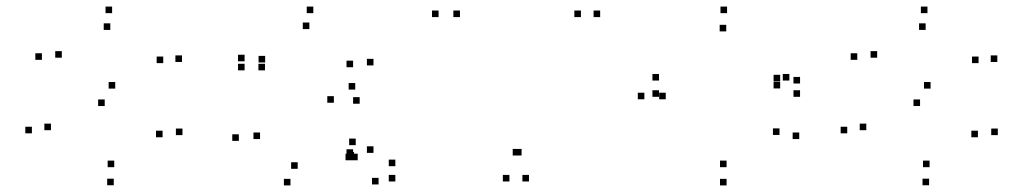

<svg xmlns="http://www.w3.org/2000/svg" viewBox="-20 -542 3140 584"><path d="M107.5 -360V-380H87.5V-360ZM298.5 -219.5V-239.5H278.5V-219.5ZM474.5 -124.5V-144.5H454.5V-124.5ZM327.5 -33.5V-53.5H307.5V-33.5ZM135 -146V-166H115V-146ZM77 -136.5V-156.5H57V-136.5ZM326 21.5V1.5H306V21.5ZM535 -131V-151H515V-131ZM330.5 -272.5V-292.5H310.5V-272.5ZM168 -366.5V-386.5H148V-366.5ZM315.5 -451V-471H295.5V-451ZM476.5 -350V-370H456.5V-350ZM533.5 -353.5V-373.5H513.5V-353.5ZM321 -502V-522H301V-502Z M724 -355.5V-375.5H704V-355.5ZM724 -328V-348H704V-328ZM786 -328V-348H766V-328ZM786.5 -352V-372H766.5V-352ZM921 -453.5V-473.5H901V-453.5ZM1054 -337.5V-357.5H1034V-337.5ZM1054 -68V-88H1034V-68ZM1057 -59.5V-79.5H1037V-59.5ZM1131.5 19V-1H1111.5V19ZM1182.5 10V-10H1162.5V10ZM1182.5 -36.5V-56.5H1162.5V-36.5ZM1116 -77V-97H1096V-77ZM1116 -343V-363H1096V-343ZM933 -502V-522H913V-502ZM1060.5 -269.5V-289.5H1040.5V-269.5ZM706.5 -113.5V-133.5H686.5V-113.5ZM863.5 22V2H843.5V22ZM1051 -54.5V-74.5H1031V-54.5ZM1068 -54.5V-74.5H1048V-54.5ZM1062 -100.5V-120.5H1042V-100.5ZM885.5 -28.5V-48.5H865.5V-28.5ZM771 -119V-139H751V-119ZM995.5 -229.5V-249.5H975.5V-229.5ZM1074 -226.5V-246.5H1054V-226.5Z M1529.5 10V-10H1509.5V10ZM1589 10V-10H1569V10ZM1805.5 -490V-510H1785.5V-490ZM1747 -490V-510H1727V-490ZM1566.5 -69V-89H1546.5V-69ZM1559.5 -69V-89H1539.5V-69ZM1379 -490V-510H1359V-490ZM1314 -490V-510H1294V-490Z M2190 22V2H2170V22ZM2411 -119V-139H2391V-119ZM2351 -131.5V-151.5H2331V-131.5ZM2190 -33.5V-53.5H2170V-33.5ZM2005 -240V-260H1985V-240ZM2189 -446.5V-466.5H2169V-446.5ZM2353 -294.5V-314.5H2333V-294.5ZM2353 -273V-293H2333V-273ZM2381 -297V-317H2361V-297ZM1984.5 -297V-317H1964.5V-297ZM1984.5 -247.5V-267.5H1964.5V-247.5ZM2413.5 -247.5V-267.5H2393.5V-247.5ZM2413.5 -288V-308H2393.5V-288ZM2191.5 -502V-522H2171.5V-502ZM1940 -240V-260H1920V-240Z M2587.5 -360V-380H2567.5V-360ZM2778.5 -219.5V-239.5H2758.5V-219.5ZM2954.5 -124.5V-144.5H2934.5V-124.5ZM2807.5 -33.5V-53.5H2787.5V-33.5ZM2615 -146V-166H2595V-146ZM2557 -136.5V-156.5H2537V-136.5ZM2806 21.5V1.5H2786V21.5ZM3015 -131V-151H2995V-131ZM2810.5 -272.5V-292.5H2790.5V-272.5ZM2648 -366.5V-386.5H2628V-366.5ZM2795.5 -451V-471H2775.5V-451ZM2956.5 -350V-370H2936.5V-350ZM3013.5 -353.5V-373.5H2993.5V-353.5ZM2801 -502V-522H2781V-502Z"/></svg>

Font: Monaspace Neon Dots Var
Style: Regular
Weight: 400
Designer: Riley Cran and the Lettermatic Team
Version: Version 1.100 (Monaspace Neon Dots)